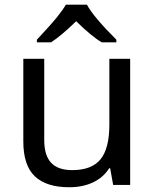

<svg xmlns="http://www.w3.org/2000/svg" viewBox="-20 -786 658 816"><path d="M168 -536.1V-190.9Q168 -126 197 -94.5Q226.1 -63 287.1 -63Q369.6 -63 407.2 -108.9Q444.8 -154.8 444.8 -256.8V-536.1H533.2V0H460.9L448.2 -70.8H443.8Q419.9 -32.2 376 -11.2Q332 9.8 273.9 9.8Q177.2 9.8 128.2 -36.6Q79.1 -83 79.1 -185.1V-536.1ZM136.7 -617.2Q197.8 -682.6 222.9 -713.9Q248 -745.1 259.8 -766.1H349.6Q375 -716.8 474.6 -617.2V-606H412.6Q368.7 -631.8 303.7 -695.8Q239.7 -633.3 196.8 -606H136.7Z"/></svg>

Font: NotoPenekeko
Style: Regular
Weight: 400
Designer: Monotype Design team
Foundry: Monotype Imaging Inc.
Version: Version 1.04